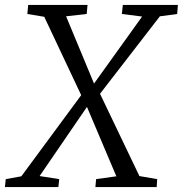

<svg xmlns="http://www.w3.org/2000/svg" viewBox="-50 -763 746 783"><path d="M-30 0 -26.5 -32.5 37 -44 284.5 -379.5 333 -421.5 529.5 -695.5 447 -706 451 -743H675.5L672.5 -706L602 -696.5L355.5 -377.5L307 -330.5L111.5 -45L191.5 -32.5L188 0ZM339 0 342 -32.5 424.5 -44 304 -328.5 282 -373 130.5 -694.5 61.5 -706 65 -743H307L303.5 -706L219.5 -696.5L334 -421L357.5 -381.5L518.5 -45L591 -32.5L589 0Z"/></svg>

Font: Merriweather 36pt Light
Style: Italic
Weight: 300
Italic angle: -7.8°
Version: Version 2.101